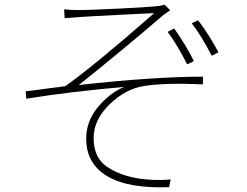

<svg xmlns="http://www.w3.org/2000/svg" viewBox="-20 -766 1040 808"><path d="M252 -689.5 250 -726.6Q275.4 -723.6 314.5 -723.6Q350.6 -723.6 473.6 -729.5Q596.7 -735.4 632.8 -739.3Q655.3 -741.2 672.9 -746.1L696.3 -722.7Q675.8 -709 668 -703.1Q489.3 -549.8 311.5 -408.2Q629.9 -443.4 834 -443.4V-411.1Q672.9 -418 587.9 -404.3Q508.8 -392.6 441.4 -327.1Q374 -261.7 374 -185.5Q374 -104.5 427.2 -66.4Q480.5 -28.3 564.5 -14.6Q629.9 -4.9 698.2 -10.7L691.4 21.5Q520.5 28.3 431.6 -24.4Q342.8 -77.1 342.8 -182.6Q342.8 -256.8 393.1 -316.4Q443.4 -376 502.9 -400.4Q263.7 -378.9 90.8 -350.6L87.9 -381.8Q117.2 -384.8 176.3 -393.1Q235.4 -401.4 254.9 -403.3Q380.9 -493.2 628.9 -710.9Q607.4 -710 473.1 -703.1Q338.9 -696.3 316.4 -694.3ZM787.1 -668 813.5 -680.7Q859.4 -621.1 899.4 -545.9L871.1 -531.2Q828.1 -614.3 787.1 -668ZM685.5 -631.8 712.9 -646.5Q765.6 -571.3 795.9 -508.8L767.6 -495.1Q726.6 -577.1 685.5 -631.8Z"/></svg>

Font: Gen Shin Gothic ExtraLight
Style: Regular
Weight: 100
Designer: [Source Han Sans]
Ryoko NISHIZUKA  (kana & ideographs); Paul D. Hunt (Latin, Greek & Cyrillic); Wenlong ZHANG  (bopomofo
Version: Version 1.002.20150607